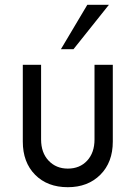

<svg xmlns="http://www.w3.org/2000/svg" viewBox="-20 -770 564 800"><path d="M233.8 -565 343.8 -750H433.8L286.2 -565ZM262.5 10Q177.5 10 126.2 -41.9Q75 -93.8 75 -180V-500H151.2V-188.8Q151.2 -133.8 182.5 -100.6Q213.8 -67.5 262.5 -67.5Q312.5 -67.5 343.1 -100.6Q373.8 -133.8 373.8 -188.8V-500H450V-180Q450 -93.8 398.1 -41.9Q346.2 10 262.5 10Z"/></svg>

Font: Now Alt
Style: Regular
Weight: 400
Designer: Alfredo Marco Pradil
Foundry: Alfredo Marco Pradil
Version: Version 1.002;PS 001.002;hotconv 1.0.88;makeotf.lib2.5.64775